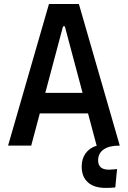

<svg xmlns="http://www.w3.org/2000/svg" viewBox="-20 -713 626 940"><path d="M497.1 207Q440.9 207 410.4 179.7Q379.9 152.3 379.9 102.5Q379.9 64 399.4 37.4Q418.9 10.7 454.1 0L464.4 -22.5L552.7 -15.6L562.5 0Q514.2 0 487.3 18.8Q460.4 37.6 460.4 72.3Q460.4 117.7 513.2 117.7Q521.5 117.7 532 116.7Q542.5 115.7 553.2 114.7L544.4 204.6Q532.7 206.1 520.3 206.5Q507.8 207 497.1 207ZM19.5 0 219.7 -693.4H366.2L566.4 0H453.1L297.4 -584H288.6L132.8 0ZM114.7 -157.7V-258.3H466.3V-157.7Z"/></svg>

Font: Cascadia Mono Medium
Style: Regular
Weight: 500
Monospace: yes
Designer: Aaron Bell
Foundry: Saja Typeworks
Version: Version 2407.024